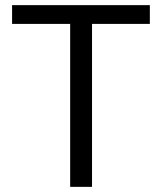

<svg xmlns="http://www.w3.org/2000/svg" viewBox="-20 -727 631 747"><path d="M27 -707H563V-634H338V0H253V-634H27Z"/></svg>

Font: Asta Sans
Style: Regular
Weight: 400
Designer: 42dot
Version: Version 1.000